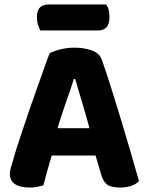

<svg xmlns="http://www.w3.org/2000/svg" viewBox="-20 -828 660 858"><path d="M160 -692Q155 -702 150 -717Q145 -732 145 -749Q145 -782 159 -795Q173 -808 196 -808H454Q462 -799 465.5 -784Q469 -769 469 -752Q469 -719 455.5 -705.5Q442 -692 419 -692ZM407 -133H211Q200 -97 190.5 -62Q181 -27 174 0Q161 4 147 7Q133 10 113 10Q69 10 46.5 -5.5Q24 -21 24 -50Q24 -64 28 -77Q32 -90 37 -107Q44 -134 57 -174Q70 -214 85.5 -260.5Q101 -307 118 -356Q135 -405 151 -449.5Q167 -494 180 -531Q193 -568 202 -590Q217 -599 248.5 -607Q280 -615 311 -615Q356 -615 390.5 -602.5Q425 -590 435 -561Q454 -508 476 -438Q498 -368 520.5 -294Q543 -220 564 -148Q585 -76 601 -19Q590 -6 568.5 2Q547 10 517 10Q474 10 456.5 -5Q439 -20 431 -52ZM310 -475Q296 -430 275.5 -372.5Q255 -315 237 -255H380Q363 -318 345.5 -375.5Q328 -433 316 -475Z"/></svg>

Font: Baloo 2
Style: Bold
Weight: 700
Designer: Sarang Kulkarni and Ek Type
Foundry: Ek Type
Version: Version 1.640;hotconv 1.0.111;makeotfexe 2.5.65597; ttfautoh